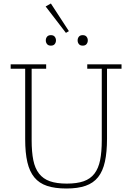

<svg xmlns="http://www.w3.org/2000/svg" viewBox="-20 -1066 756 1098"><path d="M360 12Q294 12 249 -3Q204 -18 176.5 -51.5Q149 -85 136.5 -138.5Q124 -192 124 -270V-673H41V-698H244V-673H161V-264Q161 -197 170.5 -150Q180 -103 203.5 -73Q227 -43 265.5 -29.5Q304 -16 362 -16Q420 -16 458.5 -29.5Q497 -43 520 -73Q543 -103 552.5 -150Q562 -197 562 -264V-673H479V-698H675V-673H592V-273Q592 -196 580 -141.5Q568 -87 541 -53Q514 -19 469.5 -3.5Q425 12 360 12ZM271 -805Q256 -805 249 -814Q242 -823 242 -834V-836Q242 -847 249 -856Q256 -865 271 -865Q286 -865 293 -856Q300 -847 300 -836V-834Q300 -823 293 -814Q286 -805 271 -805ZM453 -805Q438 -805 431 -814Q424 -823 424 -834V-836Q424 -847 431 -856Q438 -865 453 -865Q468 -865 475 -856Q482 -847 482 -836V-834Q482 -823 475 -814Q468 -805 453 -805ZM241 -1029 271 -1046 374 -888 357 -878Z"/></svg>

Font: IBM Plex Serif ExtLt
Style: Regular
Weight: 200
Designer: Mike Abbink, Paul van der Laan, Pieter van Rosmalen
Foundry: Bold Monday
Version: Version 3.001